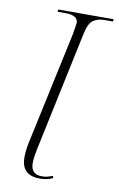

<svg xmlns="http://www.w3.org/2000/svg" viewBox="-83 -761 509 819"><g transform="rotate(10 171.0 -352.0)"><path d="M149 10Q69 10 69 -68Q69 -94 75 -126L181 -620Q184 -639 186.5 -653Q189 -667 189 -671Q189 -688 175 -696Q161 -704 137 -704H100L102 -714H342L340 -704H304Q275 -704 255.5 -691Q236 -678 226 -631L116 -111Q113 -96 110.5 -80.5Q108 -65 108 -50Q108 -1 156 -1Q170 -1 181 -4Q192 -7 203 -11L205 -2Q181 10 149 10Z"/></g></svg>

Font: Noto Serif Display ExtraLight
Style: Italic
Weight: 200
Italic angle: -12°
Designer: Monotype Design Team
Foundry: Monotype Imaging Inc.
Version: Version 2.009